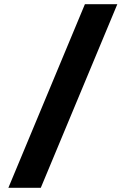

<svg xmlns="http://www.w3.org/2000/svg" viewBox="-20 -780 601 918"><path d="M20 118 386 -760H541L175 118Z"/></svg>

Font: Freely
Style: Bold
Weight: 700
Designer: Kris Sowersby
Foundry: Klim Type Foundry
Version: Version 1.006;hotconv 1.0.113;makeotfexe 2.5.65598;200799169